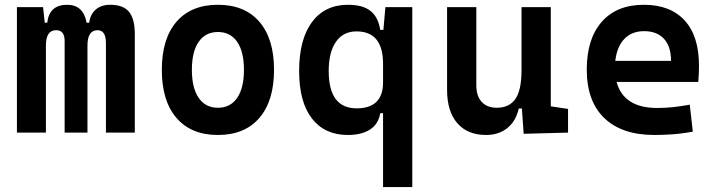

<svg xmlns="http://www.w3.org/2000/svg" viewBox="-20 -547 2970 792"><path d="M417 0V-368.7Q417 -422.4 382.3 -422.4Q340.8 -422.4 340.8 -359.4V0H246.6V-378.4Q246.6 -422.4 211.4 -422.4Q169.4 -422.4 169.4 -359.4V0H49.8V-517.6H157.7L164.6 -453.1H174.8Q183.1 -527.3 257.3 -527.3Q323.7 -527.3 337.4 -453.1H348.1Q351.6 -486.3 374 -506.8Q396.5 -527.3 435.1 -527.3Q487.8 -527.3 512 -498.5Q536.1 -469.7 536.1 -405.3V0Z M878.9 9.8Q768.6 9.8 708 -60.5Q647.5 -130.9 647.5 -258.8Q647.5 -387.2 708 -457.3Q768.6 -527.3 878.9 -527.3Q989.3 -527.3 1049.8 -457.3Q1110.4 -387.2 1110.4 -258.8Q1110.4 -130.9 1049.8 -60.5Q989.3 9.8 878.9 9.8ZM878.9 -102.5Q930.2 -102.5 958.3 -143.3Q986.3 -184.1 986.3 -258.8Q986.3 -334 958.3 -374.5Q930.2 -415 878.9 -415Q827.6 -415 799.6 -374.5Q771.5 -334 771.5 -258.8Q771.5 -184.1 799.6 -143.3Q827.6 -102.5 878.9 -102.5Z M1415 9.8Q1319.3 9.8 1266.6 -58.3Q1213.9 -126.5 1213.9 -253.9Q1213.9 -384.3 1266.8 -455.8Q1319.8 -527.3 1416 -527.3Q1476.6 -527.3 1508.5 -501.7Q1540.5 -476.1 1548.3 -423.8H1561.5L1569.8 -517.6H1680.7V224.6H1560.1V-80.1H1548.3Q1541.5 -35.6 1506.6 -12.9Q1471.7 9.8 1415 9.8ZM1560.1 -283.7Q1560.1 -417.5 1450.7 -417.5Q1396 -417.5 1366 -374.8Q1335.9 -332 1335.9 -253.9Q1335.9 -100.1 1451.2 -100.1Q1560.1 -100.1 1560.1 -207.5Z M1985.4 9.8Q1908.7 9.8 1866.5 -38.8Q1824.2 -87.4 1824.2 -175.8V-517.6H1944.8V-195.3Q1944.8 -150.9 1967 -126.7Q1989.3 -102.5 2029.3 -102.5Q2080.1 -102.5 2105.7 -138.4Q2131.3 -174.3 2131.3 -258.8V-517.6H2252V-108.4L2323.2 -97.7V0L2140.1 4.9L2132.8 -99.6H2120.1Q2107.9 -46.9 2072.5 -18.6Q2037.1 9.8 1985.4 9.8Z M2679.2 9.8Q2545.4 9.8 2472.9 -59.8Q2400.4 -129.4 2400.4 -259.8Q2400.4 -386.7 2462.2 -457Q2523.9 -527.3 2636.2 -527.3Q2744.6 -527.3 2804 -462.9Q2863.3 -398.4 2863.3 -275.9Q2863.3 -240.7 2860.4 -209H2523.4Q2552.7 -101.6 2690.9 -101.6Q2725.1 -101.6 2758.1 -105.2Q2791 -108.9 2825.2 -115.2L2837.9 -3.9Q2789.6 4.9 2749.8 7.3Q2710 9.8 2679.2 9.8ZM2518.1 -295.9H2748Q2748 -355.5 2718.8 -387Q2689.5 -418.5 2637.2 -418.5Q2586.4 -418.5 2555.7 -386.7Q2524.9 -355 2518.1 -295.9Z"/></svg>

Font: Cascadia Mono PL SemiBold
Style: Regular
Weight: 600
Monospace: yes
Designer: Aaron Bell
Foundry: Saja Typeworks
Version: Version 2404.023; ttfautohint (v1.8.4)